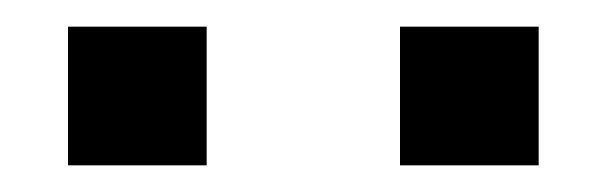

<svg xmlns="http://www.w3.org/2000/svg" viewBox="-20 -737 455 144"><path d="M280 -613V-717H384V-613ZM31 -613V-717H135V-613Z"/></svg>

Font: M PLUS 1
Style: Regular
Weight: 400
Designer: Coji Morishita
Foundry: UNDERFOREST DESIGN
Version: Version 1.001